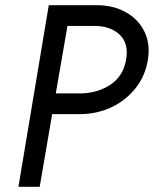

<svg xmlns="http://www.w3.org/2000/svg" viewBox="-20 -720 593 740"><path d="M195 -360 240 -620H344Q406 -620 441.5 -586Q477 -552 466 -490Q455 -427 407 -394.5Q359 -362 294 -360ZM181 -280H286Q352 -280 408 -306Q464 -332 502 -379.5Q540 -427 550 -490Q560 -552 536 -599.5Q512 -647 464 -673.5Q416 -700 352 -700H254H215H168L51 0H133Z"/></svg>

Font: Jost* 400 Book Italic
Style: Italic
Weight: 400
Italic angle: -10°
Version: Version 3.200; ttfautohint (v0.97) -l 8 -r 50 -G 200 -x 14 -